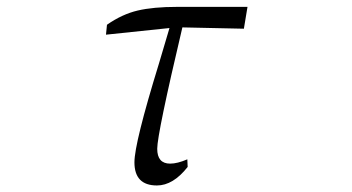

<svg xmlns="http://www.w3.org/2000/svg" viewBox="-20 -534 1040 567"><path d="M293 -431.6 295.9 -460.9Q340.8 -492.2 386.7 -502.9Q432.6 -513.7 502.9 -513.7H710.9L700.2 -449.2L518.6 -453.1Q444.3 -138.7 444.3 -94.7Q444.3 -50.8 482.4 -50.8Q503.9 -50.8 533.2 -63.5L534.2 -41Q491.2 13.7 443.4 13.7Q377 13.7 377 -54.7Q377 -111.3 449.2 -345.7Q466.8 -404.3 480.5 -451.2Z"/></svg>

Font: GenEi Koburi Mincho v6
Style: Regular
Weight: 400
Designer: o_tamon (Modified)
Foundry: o_tamon / Adobe Systems Incorporated
Version: Version 6.1